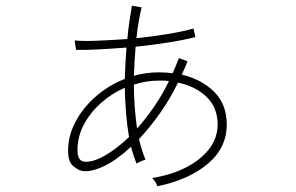

<svg xmlns="http://www.w3.org/2000/svg" viewBox="-20 -610 1040 674"><path d="M532 44Q531 38 525.5 29Q520 20 514 15Q582 4 633.5 -22.5Q685 -49 714.5 -87.5Q744 -126 744 -173Q744 -232 705.5 -269.5Q667 -307 605 -320Q576 -261 540.5 -211Q505 -161 468 -122Q477 -82 491 -49Q484 -48 474 -43.5Q464 -39 459 -36Q454 -50 449 -64.5Q444 -79 440 -95Q391 -49 345.5 -27Q300 -5 268 -10Q254 -13 236.5 -27.5Q219 -42 219 -81Q219 -134 245.5 -183.5Q272 -233 317 -272Q362 -311 418 -333Q420 -391 424 -443Q371 -439 323.5 -436.5Q276 -434 247 -435L242 -468Q271 -465 320.5 -467Q370 -469 427 -473Q430 -507 434.5 -536.5Q439 -566 443 -590L477 -584Q472 -562 467 -534.5Q462 -507 459 -476Q518 -482 571.5 -491Q625 -500 659 -510L666 -480Q629 -470 572 -461Q515 -452 456 -446Q452 -397 450 -344Q492 -356 537 -356Q562 -356 586 -353Q592 -366 597.5 -379.5Q603 -393 608 -406L638 -395Q634 -383 628.5 -371Q623 -359 618 -348Q687 -332 731.5 -288Q776 -244 776 -173Q776 -91 709.5 -35Q643 21 532 44ZM331 -55Q378 -77 433 -129Q426 -169 422.5 -213Q419 -257 418 -302Q372 -282 334 -248Q296 -214 274 -172Q252 -130 252 -83Q252 -45 276 -42.5Q300 -40 331 -55ZM461 -159Q491 -192 520 -234Q549 -276 573 -325Q564 -327 555 -327Q546 -327 537 -327Q494 -327 450 -313Q450 -273 453 -234Q456 -195 461 -159Z"/></svg>

Font: Zen Kaku Gothic New Light
Style: Regular
Weight: 300
Designer: Yoshimichi Ohira
Foundry: Positype
Version: Version 1.002